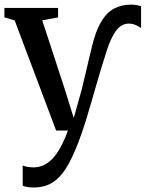

<svg xmlns="http://www.w3.org/2000/svg" viewBox="-20 -578 645 850"><path d="M129.5 252Q113.5 252 100.5 249.8Q87.5 247.5 80.5 244V154.5Q87 158 100.8 160.5Q114.5 163 129 163Q151.5 163 172.2 153.8Q193 144.5 211.8 125Q230.5 105.5 247.8 74.5Q265 43.5 280.5 0H228.5L45 -487.5L-0.5 -501V-543H237V-501L167 -488L267 -182.5L306.5 -55.5L342 -182.5L386 -368Q403 -440 427.5 -481.2Q452 -522.5 485 -540Q518 -557.5 560 -557.5Q573.5 -557.5 585.2 -555.5Q597 -553.5 604.5 -550V-454Q592 -463 578.2 -468.2Q564.5 -473.5 549 -473.5Q532 -473.5 516 -463.5Q500 -453.5 484.8 -428.5Q469.5 -403.5 454 -358Q443 -324 431 -285Q419 -246 407.2 -205Q395.5 -164 384 -124.2Q372.5 -84.5 361.5 -48.8Q350.5 -13 340.5 15Q313 94 284.2 146.8Q255.5 199.5 218.8 225.8Q182 252 129.5 252Z"/></svg>

Font: Merriweather 48pt Medium
Style: Regular
Weight: 500
Version: Version 2.100